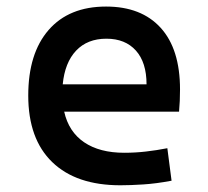

<svg xmlns="http://www.w3.org/2000/svg" viewBox="-20 -547 626 577"><path d="M341.8 9.8Q209 9.8 137 -59.8Q64.9 -129.4 64.9 -259.8Q64.9 -386.7 126.2 -457Q187.5 -527.3 298.8 -527.3Q404.8 -527.3 462.9 -463.4Q521 -399.4 521 -278.3Q521 -242.7 518.1 -211.4H172.9Q186.5 -150.9 232.9 -119.4Q279.3 -87.9 353.5 -87.9Q386.7 -87.9 418.5 -91.6Q450.2 -95.2 482.9 -101.6L495.6 -3.9Q448.7 4.9 410.2 7.3Q371.6 9.8 341.8 9.8ZM299.8 -430.7Q242.7 -430.7 208.7 -394.8Q174.8 -358.9 168.5 -293.5H420.4Q420.4 -359.4 388.4 -395Q356.4 -430.7 299.8 -430.7Z"/></svg>

Font: Caskaydia Cove Medium
Style: Regular
Weight: 500
Monospace: yes
Designer: Aaron Bell
Foundry: Saja Typeworks
Version: Version 4.300; ttfautohint (v1.8.3)